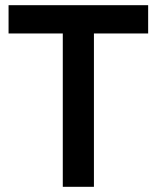

<svg xmlns="http://www.w3.org/2000/svg" viewBox="-20 -720 604 740"><path d="M222 0V-591H13V-700H551V-591H342V0Z"/></svg>

Font: Space Grotesk Frontify SemiBold
Style: Regular
Weight: 600
Designer: Florian Karsten
Version: Version 2.000